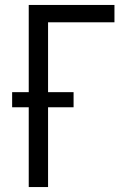

<svg xmlns="http://www.w3.org/2000/svg" viewBox="-20 -755 540 775"><path d="M96 0V-322H29V-383H96V-735H442V-665H174V-383H277V-322H174V0Z"/></svg>

Font: Iosevka Fixed
Style: Regular
Weight: 400
Monospace: yes
Designer: Belleve Invis
Foundry: Belleve Invis
Version: Version 33.2.4